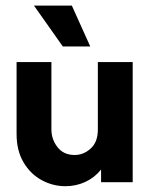

<svg xmlns="http://www.w3.org/2000/svg" viewBox="-20 -632 526 666"><path d="M206.9 13.9Q163.2 13.9 124.3 -7.3Q85.4 -28.5 61.5 -69.1Q37.5 -109.7 37.5 -167.4V-416.7H158.3V-183.3Q158.3 -148.6 179.5 -121.5Q200.7 -94.4 238.9 -94.4Q270.1 -94.4 294.8 -117Q319.4 -139.6 319.4 -181.9V-416.7H440.3V0H330.6V-43.8Q308.3 -16 276 -1Q243.8 13.9 206.9 13.9ZM197.9 -470.8 97.9 -612.5H229.2L293.1 -470.8Z"/></svg>

Font: co2trust
Style: Bold
Weight: 700
Designer: Kristian Moeller
Foundry: Dicotype
Version: Version 1.000